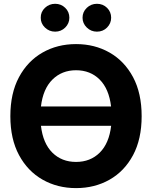

<svg xmlns="http://www.w3.org/2000/svg" viewBox="-20 -966 789 996"><path d="M374.5 9.8Q277.8 9.8 200.7 -34.2Q123.5 -78.1 78.6 -161.6Q33.7 -245.1 33.7 -363.3Q33.7 -482.4 78.6 -565.9Q123.5 -649.4 200.7 -693.4Q277.8 -737.3 374.5 -737.3Q471.2 -737.3 548.3 -693.4Q625.5 -649.4 670.2 -565.9Q714.8 -482.4 714.8 -363.3Q714.8 -244.6 670.2 -161.1Q625.5 -77.6 548.3 -33.9Q471.2 9.8 374.5 9.8ZM374.5 -601.6Q300.8 -601.6 252 -553.2Q203.1 -504.9 192.4 -413.6H556.2Q545.4 -504.9 497.1 -553.2Q448.7 -601.6 374.5 -601.6ZM374.5 -126Q448.7 -126 497.3 -174.1Q545.9 -222.2 556.6 -313.5H192.4Q203.1 -222.2 251.7 -174.1Q300.3 -126 374.5 -126ZM266.1 -801.8Q235.4 -801.8 213.1 -823.2Q190.9 -844.7 191.4 -874Q190.9 -904.3 213.1 -925.3Q235.4 -946.3 266.1 -946.3Q296.9 -946.3 318.4 -925.3Q339.8 -904.3 339.8 -874Q339.8 -844.7 318.4 -823.2Q296.9 -801.8 266.1 -801.8ZM482.9 -801.8Q452.1 -801.8 430.2 -823.2Q408.2 -844.7 408.2 -874Q408.2 -904.3 430.2 -925.3Q452.1 -946.3 482.9 -946.3Q514.2 -946.3 535.4 -925.3Q556.6 -904.3 556.6 -874Q556.6 -844.7 535.4 -823.2Q514.2 -801.8 482.9 -801.8Z"/></svg>

Font: Inter Tight
Style: Bold
Weight: 700
Designer: Rasmus Andersson
Foundry: rsms
Version: Version 3.004; ttfautohint (v1.8.4.7-5d5b)